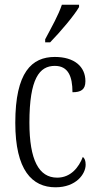

<svg xmlns="http://www.w3.org/2000/svg" viewBox="-20 -786 414 816"><path d="M172 -619V-606H193C237 -651 296 -721 316 -756V-766H243C228 -721 201 -674 172 -619ZM216 10C304 10 344 -47 344 -86C344 -103 340 -113 332 -119C315 -75 281 -31 223 -31C145 -31 105 -106 105 -265C105 -453 148 -506 213 -506C270 -506 288 -461 288 -394C324 -394 343 -405 343 -441C343 -503 296 -544 213 -544C115 -544 45 -479 45 -264C45 -63 116 10 216 10Z"/></svg>

Font: Noto Serif Hebrew ExtraCondensed Light
Style: Regular
Weight: 300
Width: 2
Designer: Monotype Design Team
Foundry: Monotype Imaging Inc.
Version: Version 2.004